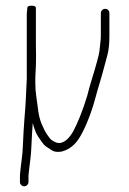

<svg xmlns="http://www.w3.org/2000/svg" viewBox="-20 -518 454 674"><path d="M106 -362V-490C106 -495.3 101 -498 91 -498C81 -498 76 -495.7 76 -491C75.3 -485 74.7 -477.7 74 -469V-241C72 -203 70.8 -178.5 70.5 -167.6C70.2 -156.7 68.5 -132.7 65.4 -95.7C63.7 -74.8 61.9 -43.1 60 -0.5C59.3 14.5 58.2 27.7 56.5 39C54.8 50.3 53.7 59.8 53 67.5C52.3 75.2 51.7 81.3 51 86C50.3 90.7 50 95.7 50 101V121C50 125 51.5 128.5 54.5 131.5C57.5 134.5 61 136 65 136C69 136 72.5 134.5 75.5 131.5C78.5 128.5 80 125 80 121V101C80 97 80.3 92.8 81 88.5C81.7 84.2 82.3 78.2 83 70.5C83.7 62.8 84.8 53.3 86.5 42C88.2 30.7 89.6 12.1 90.7 -13.8C91.8 -39.7 93.2 -63.8 95 -86C100.8 -64.1 107 -48.5 113.5 -39C117.2 -33.7 121.5 -27.3 126.5 -20C131.5 -12.7 136.7 -7.2 142 -3.5C147.3 0.2 154.1 4.6 162.4 9.9C170.6 15.1 182.2 16.5 197 14C214.8 9.2 230.1 0 243 -13.5C260.6 -31.9 279.1 -67.9 298.5 -121.5C304.2 -137.2 309.5 -154.3 314.5 -173C319.5 -191.7 324.9 -210.4 330.6 -229.1C336.3 -247.9 341.6 -266.7 346.5 -285.5C348.8 -294.5 352.3 -307.6 357 -324.8C361.7 -341.9 364 -364 364 -391V-472C364 -476 362.7 -479.5 360 -482.5C357.3 -485.5 353.8 -487 349.5 -487C345.2 -487 341.5 -485.5 338.5 -482.5C335.5 -479.5 334 -476 334 -472V-392.5C334 -386.2 333.5 -378.7 332.5 -370C331.5 -361.3 330.3 -350.7 329 -338.2C327.6 -325.6 317.6 -289 299 -228.5C295 -215.5 290.7 -199.7 286 -181C270.4 -130.4 254.1 -89 237 -57C223 -32.4 207.6 -18.8 191 -16C182.9 -14.7 172.9 -18.2 161 -26.5C157.7 -28.8 152.5 -35.1 145.6 -45.3C138.6 -55.6 131.9 -68.7 125.4 -84.7C119.1 -100.4 114.7 -119.5 112.5 -142C111.5 -152 109.8 -164.3 107.5 -179C105.2 -193.7 104 -208.7 104 -224V-246C106 -280 106.8 -305.7 106.5 -323C106.2 -340.3 106 -353.3 106 -362Z"/></svg>

Font: Proton
Style: ExBd
Weight: 500
Version: Version 1.017